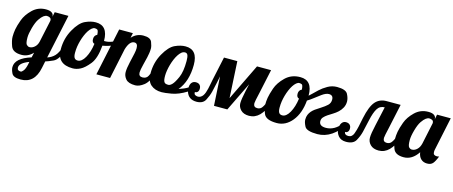

<svg xmlns="http://www.w3.org/2000/svg" viewBox="-59 -1105 4605 1950"><g transform="rotate(15 2243.5 -129.5)"><path d="M120.1 139.2Q120.1 171.9 157.2 171.9Q169.4 171.9 185.8 150.1Q202.1 128.4 211.9 83L217.8 54.2Q120.1 90.8 120.1 139.2ZM134.8 -180.2Q134.8 -119.6 149.4 -105.2Q164.1 -90.8 179.7 -90.8Q207 -90.8 231.4 -111.8Q255.9 -132.8 265.1 -168.9L315.9 -405.8Q315.9 -427.7 301.5 -435.3Q287.1 -442.9 270.5 -442.9Q253.9 -442.9 235.1 -429.2Q216.3 -415.5 193.6 -382.6Q170.9 -349.6 152.8 -284.9Q134.8 -220.2 134.8 -180.2ZM120.1 5.9Q29.3 5.9 8.1 -52.2Q-13.2 -110.4 -13.2 -149.4Q-13.2 -188.5 -6.3 -227.8Q0.5 -267.1 23.2 -329.8Q45.9 -392.6 104 -448.7Q162.1 -504.9 244.1 -504.9Q286.6 -504.9 305.9 -490.2Q325.2 -475.6 325.2 -454.1V-448.2L335.9 -500H480L380.9 -36.1Q428.7 -52.2 458 -84.5Q487.3 -116.7 506.8 -179.2H548.8Q509.3 -49.3 452.4 -23.7Q395.5 2 372.1 7.8L356.9 80.1Q322.8 250 176.8 250Q101.1 250 83 213.6Q64.9 177.2 64.9 149.4Q64.9 54.7 228 3.9L240.2 -48.8Q189 5.9 120.1 5.9Z M813 -390.1Q810.1 -437 797.6 -442.6Q785.2 -448.2 771 -448.2Q756.8 -448.2 740.2 -434.3Q723.6 -420.4 708.7 -397.5Q693.8 -374.5 681.4 -345Q668.9 -315.4 660.2 -284.2Q651.4 -252.9 646.5 -222.4Q641.6 -191.9 641.6 -155.3Q641.6 -118.7 652.6 -102.3Q663.6 -85.9 687.5 -85.9Q729.5 -85.9 763.2 -146Q796.9 -206.1 808.6 -293.9Q781.7 -300.8 781.7 -338.4Q781.7 -376 813 -390.1ZM658.2 3.9Q492.2 3.9 492.7 -153.8Q492.7 -267.1 545.4 -361.1Q598.1 -455.1 656.7 -481.9Q715.3 -508.8 766.6 -508.8Q895 -508.8 895 -349.1V-348.1Q897.5 -347.2 897.9 -347.2H905.8Q974.1 -347.2 1060.1 -407.2L1068.8 -379.9Q1008.3 -316.4 891.6 -296.9Q879.9 -160.2 830.3 -99.1Q780.8 -38.1 739.5 -17.1Q698.2 3.9 658.2 3.9Z M1326.7 -132.8Q1326.7 -90.8 1366.7 -90.8Q1409.2 -90.8 1426 -125.2Q1442.9 -159.7 1450.7 -179.2H1492.7Q1455.1 -69.3 1407 -31.7Q1358.9 5.9 1316.4 5.9Q1245.1 5.9 1217 -26.6Q1189 -59.1 1189 -99.1Q1189 -139.2 1204.3 -205.3Q1219.7 -271.5 1226.8 -304.7Q1233.9 -337.9 1233.9 -361.8Q1233.9 -413.1 1197.8 -413.1Q1147.9 -413.1 1119.6 -320.8L1051.8 0H907.7L1013.7 -500H1157.7L1147 -448.2Q1196.8 -503.9 1269.5 -503.9Q1342.8 -503.9 1358.9 -462.4Q1375 -420.9 1375 -396Q1375 -371.1 1371.3 -347.9Q1367.7 -324.7 1362.3 -300.5Q1356.9 -276.4 1341.8 -217Q1326.7 -157.7 1326.7 -132.8Z M1757.8 -367.2Q1757.8 -408.7 1749.8 -428.5Q1741.7 -448.2 1721.2 -448.2Q1700.7 -448.2 1684.1 -434.3Q1667.5 -420.4 1652.6 -397.5Q1637.7 -374.5 1625.2 -345Q1612.8 -315.4 1604 -284.2Q1595.2 -252.9 1590.3 -222.4Q1585.4 -191.9 1585.4 -167Q1585.4 -142.1 1588.1 -126.5Q1590.8 -110.8 1596.9 -101.8Q1603 -92.8 1612.8 -89.4Q1622.6 -85.9 1640.6 -85.9Q1658.7 -85.9 1680.4 -108.4Q1702.1 -130.9 1730 -192.9Q1757.8 -254.9 1757.8 -367.2ZM2513.7 5.9Q2456.5 5.9 2426 -24.7Q2395.5 -55.2 2395.5 -95.9Q2395.5 -136.7 2416.5 -232.9L2432.6 -304.2L2284.7 0H2144.5L2126.5 -305.2L2113.8 -242.2Q2101.6 -182.6 2090.1 -136.2Q2078.6 -89.8 2053.5 -42Q2028.3 5.9 1961.4 5.9Q1875 5.9 1851.6 -71.8Q1768.1 -20.5 1697.3 -8.3Q1626.5 3.9 1594.2 3.9Q1522.5 3.9 1479.5 -33.9Q1436.5 -71.8 1436.5 -153.8Q1436.5 -267.1 1489.3 -361.1Q1542 -455.1 1600.6 -481.9Q1659.2 -508.8 1710.4 -508.8Q1838.9 -508.8 1838.9 -349.1Q1838.9 -175.3 1752.4 -71.8Q1811 -91.3 1846.7 -113.8Q1847.7 -147.5 1863.5 -165.8Q1879.4 -184.1 1905.8 -184.1Q1932.1 -184.1 1946.3 -169.7Q1960.4 -155.3 1960.4 -131.3Q1960.4 -107.4 1948.5 -95.5Q1936.5 -83.5 1920.9 -85.9Q1918.9 -62.5 1933.3 -55.2Q1947.8 -47.9 1962.4 -47.9Q1977.1 -47.9 1990.5 -55.9Q2003.9 -64 2013.7 -77.9Q2023.4 -91.8 2030.3 -111.1Q2037.1 -130.4 2042.5 -153.1Q2047.9 -175.8 2052.5 -200.9Q2057.1 -226.1 2062.5 -252L2115.7 -500H2255.9L2276.9 -116.2L2462.9 -500H2610.8L2557.6 -252Q2533.7 -148.9 2533.7 -132.8Q2533.7 -90.8 2573.7 -90.8Q2602.5 -90.8 2618.9 -109.6Q2635.3 -128.4 2657.7 -179.2H2699.7Q2636.7 5.9 2513.7 5.9Z M2963.9 -390.1Q2960.9 -437 2948.5 -442.6Q2936 -448.2 2921.9 -448.2Q2907.7 -448.2 2891.1 -434.3Q2874.5 -420.4 2859.6 -397.5Q2844.7 -374.5 2832.3 -345Q2819.8 -315.4 2811 -284.2Q2802.2 -252.9 2797.4 -222.4Q2792.5 -191.9 2792.5 -155.3Q2792.5 -118.7 2803.5 -102.3Q2814.5 -85.9 2838.4 -85.9Q2880.4 -85.9 2914.1 -146Q2947.8 -206.1 2959.5 -293.9Q2932.6 -300.8 2932.6 -338.4Q2932.6 -376 2963.9 -390.1ZM3227.5 -130.9Q3227.5 -78.1 3298.8 -78.1Q3344.2 -78.1 3384.8 -101.1Q3425.3 -124 3471.7 -179.2H3505.9Q3389.6 5.9 3231 5.9Q3118.7 5.9 3097.2 -35.6Q3075.7 -77.1 3075.7 -106Q3075.7 -134.8 3084.7 -156.5Q3093.8 -178.2 3108.6 -195.3Q3123.5 -212.4 3142.6 -226.3Q3161.6 -240.2 3199.5 -263.9Q3237.3 -287.6 3262.5 -311Q3287.6 -334.5 3287.6 -371.1Q3287.6 -418 3241.7 -418Q3210.4 -418 3168.2 -387Q3126 -356 3098.9 -334.7Q3071.8 -313.5 3043.9 -296.9H3042.5Q3030.8 -160.2 2964.1 -78.1Q2897.5 3.9 2803.7 3.9Q2689.5 3.9 2666.5 -53.5Q2643.6 -110.8 2643.6 -147Q2643.6 -183.1 2649.7 -220.5Q2655.8 -257.8 2678 -323Q2700.2 -388.2 2762 -448.5Q2823.7 -508.8 2917.5 -508.8Q3045.9 -508.8 3045.9 -349.1V-348.1Q3060.5 -360.8 3077.4 -377.7Q3094.2 -394.5 3127.4 -425.8Q3160.6 -457 3206.1 -482.9Q3251.5 -508.8 3303.7 -508.8Q3396 -508.8 3417.2 -467.3Q3438.5 -425.8 3438.5 -390.6Q3438.5 -355.5 3422.9 -326.2Q3407.2 -296.9 3383.8 -275.4Q3360.4 -253.9 3333 -237.3Q3305.7 -220.7 3282.2 -205.1Q3258.8 -189.5 3243.2 -171.9Q3227.5 -154.3 3227.5 -130.9Z M3825.7 -500H3973.1L3919.9 -252Q3896 -148.9 3896 -132.8Q3896 -90.8 3936 -90.8Q3964.4 -90.8 3981.2 -110.1Q3998 -129.4 4020 -179.2H4062Q3999 5.9 3876 5.9Q3818.8 5.9 3788.3 -24.7Q3757.8 -55.2 3757.8 -98.1Q3757.8 -141.1 3779.8 -235.8L3823.7 -434.1Q3773.4 -434.1 3747.3 -392.1Q3721.2 -350.1 3703.1 -266.1Q3685.1 -182.6 3673.6 -136.2Q3662.1 -89.8 3635.7 -42Q3609.4 5.9 3533.7 5.9Q3479 5.9 3451.4 -27.3Q3423.8 -60.5 3423.8 -101.6Q3423.8 -142.1 3440.2 -164.6Q3456.5 -187 3482.9 -187Q3509.3 -187 3523.7 -172.6Q3538.1 -158.2 3538.1 -134.3Q3538.1 -110.4 3525.9 -98.4Q3513.7 -86.4 3498 -88.9Q3501 -57.1 3540.5 -57.1Q3580.1 -57.1 3595.7 -100.1Q3611.3 -143.1 3618.4 -178.5Q3625.5 -213.9 3637.7 -272Q3664.6 -399.4 3708.5 -449.7Q3752.4 -500 3825.7 -500Z M4154.8 -180.2Q4154.8 -119.6 4168.9 -105.2Q4183.1 -90.8 4199.7 -90.8Q4229 -90.8 4253.9 -114.5Q4278.8 -138.2 4288.1 -179.2L4335.9 -404.8Q4335.9 -427.7 4321.5 -435.3Q4307.1 -442.9 4290.5 -442.9Q4273.9 -442.9 4255.1 -429.2Q4236.3 -415.5 4213.6 -382.6Q4190.9 -349.6 4172.9 -284.9Q4154.8 -220.2 4154.8 -180.2ZM4264.2 -504.9Q4306.6 -504.9 4325.9 -490.2Q4345.2 -475.6 4345.2 -454.1V-446.8L4356 -500H4500L4428.2 -160.2Q4423.8 -145 4423.8 -126Q4423.8 -106.9 4433.8 -98.9Q4443.8 -90.8 4461.4 -90.8Q4479 -90.8 4486.8 -95.2Q4464.4 -38.1 4444.3 -16.1Q4424.3 5.9 4385.3 5.9Q4345.7 5.9 4320.3 -18.3Q4294.9 -42.5 4289.1 -86.9Q4228 5.9 4138.7 5.9Q4049.3 5.9 4028.1 -52.2Q4006.8 -110.4 4006.8 -149.4Q4006.8 -188.5 4013.7 -227.8Q4020.5 -267.1 4043.2 -329.8Q4065.9 -392.6 4124 -448.7Q4182.1 -504.9 4264.2 -504.9Z"/></g></svg>

Font: Lobster-Regular
Style: Regular
Weight: 400
Designer: Pablo Impallari
Foundry: Pablo Impallari
Version: Version 1.007; ttfautohint (v1.1) -l 8 -r 50 -G 50 -x 14 -D 